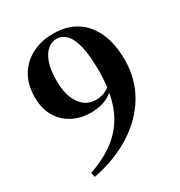

<svg xmlns="http://www.w3.org/2000/svg" viewBox="-182 -886 968 1032"><g transform="rotate(-30 302.5 -370.5)"><path d="M107 19 100 -9Q211 -47 279.5 -107.5Q348 -168 379.5 -256Q411 -344 411 -464Q411 -562 396.5 -619.5Q382 -677 356.5 -702Q331 -727 298 -727Q269 -727 243.5 -706Q218 -685 202.5 -642Q187 -599 187 -531Q187 -439 223.5 -387.5Q260 -336 320 -336Q353 -336 378.5 -348Q404 -360 427 -385L449 -378H439Q418 -341 373 -315.5Q328 -290 263 -290Q199 -290 149 -316.5Q99 -343 70 -392.5Q41 -442 41 -511Q41 -593 76 -648.5Q111 -704 168.5 -732Q226 -760 295 -760Q380 -760 439 -722.5Q498 -685 529.5 -614.5Q561 -544 561 -446Q561 -328 504.5 -232.5Q448 -137 346 -72.5Q244 -8 107 19Z"/></g></svg>

Font: Noto Serif TC ExtraBold
Style: Regular
Weight: 800
Designer: Ryoko NISHIZUKA 西塚涼子 (kana & ideographs); Frank Grießhammer (Latin, Greek & Cyrillic); Wenlong ZHANG 张文龙 (bopomofo); San
Foundry: Adobe
Version: Version 2.002-H1;hotconv 1.1.0;makeotfexe 2.6.0